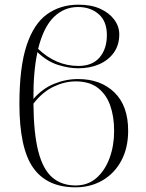

<svg xmlns="http://www.w3.org/2000/svg" viewBox="-20 -791 623 821"><path d="M303 10Q181 10 122 -73.5Q63 -157 63 -347Q63 -503 93.5 -596Q124 -689 181 -730Q238 -771 316 -771Q370 -771 408.5 -753.5Q447 -736 468.5 -707Q490 -678 490 -644Q490 -598 466.5 -565.5Q443 -533 403.5 -516Q364 -499 315 -499Q274 -499 228 -513.5Q182 -528 140 -568Q122 -482 123 -368Q161 -412 211 -432.5Q261 -453 314 -453Q410 -453 469 -396Q528 -339 528 -232Q528 -158 498.5 -103.5Q469 -49 418 -19.5Q367 10 303 10ZM314 -761Q254 -761 210 -718Q166 -675 143 -582Q220 -509 315 -509Q375 -509 406 -545.5Q437 -582 437 -641Q437 -700 402 -730.5Q367 -761 314 -761ZM303 -443Q257 -443 209.5 -420.5Q162 -398 123 -348Q124 -220 144 -143Q164 -66 204 -32Q244 2 303 2Q356 2 392.5 -30Q429 -62 448.5 -115Q468 -168 468 -231Q468 -293 451 -340.5Q434 -388 398 -415.5Q362 -443 303 -443Z"/></svg>

Font: Noto Serif Display Light
Style: Regular
Weight: 300
Designer: Monotype Design Team
Foundry: Monotype Imaging Inc.
Version: Version 2.009